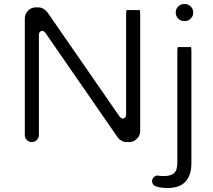

<svg xmlns="http://www.w3.org/2000/svg" viewBox="-20 -714 1062 959"><path d="M936 -457Q936 -471.2 934.1 -479H867.7Q865.7 -470.7 865.7 -457V98.6Q865.7 136.2 849.4 150.9Q833 165.5 796.9 165.5Q787.6 165.5 781.2 164.6H778.3L766.6 162.6Q755.9 163.1 747.8 171.4Q739.7 179.7 739.7 190.4Q739.7 192.9 740 195.1Q740.2 197.3 741.2 199.2Q742.2 203.6 744.6 207L747.6 210Q751.5 214.4 758.3 216.6Q765.1 218.8 772 220.5Q778.8 222.2 785.6 223.1Q800.3 225.1 817.4 225.1Q876.5 225.1 906.2 193.6Q936 162.1 936 100.6ZM138.7 -4.4Q153.3 -4.4 163.8 -14.9Q174.3 -25.4 174.3 -39.1V-540Q174.3 -549.3 180.7 -555.7Q185.1 -560.1 190.4 -560.1Q198.2 -560.1 206.5 -550.3L568.8 -26.4Q576.2 -16.6 588.4 -10.7Q596.2 -6.3 602.5 -5.4Q608.9 -4.4 613.3 -4.4H625Q647.5 -4.4 663.8 -20.8Q680.2 -37.1 680.2 -58.6V-641.6Q680.2 -655.8 678.2 -663.6H611.8Q609.9 -655.3 609.9 -641.6V-141.6Q609.9 -132.3 603.5 -126Q599.1 -121.6 593.8 -121.6Q585.9 -121.6 577.6 -131.3L217.3 -651.9Q197.3 -677.2 170.9 -677.2H158.2Q136.2 -677.2 120.1 -660.6Q104 -644 104 -622.1V-39.1Q104 -24.9 114.3 -14.6Q124.5 -4.4 138.7 -4.4ZM898.4 -608.9H904.3Q920.4 -608.9 932.6 -621.1Q944.8 -633.3 944.8 -649.4V-653.3Q944.8 -669.4 932.6 -681.6Q920.4 -693.8 904.3 -693.8H898.4Q882.3 -693.8 870.1 -681.6Q857.9 -669.4 857.9 -653.3V-649.4Q857.9 -633.3 870.1 -621.1Q882.3 -608.9 898.4 -608.9Z"/></svg>

Font: YuPearl-ExtraLight
Style: ExtraLight
Weight: 200
Designer: Max Yao
Foundry: Max-Everyday
Version: Version 1.011; ttfautohint (v1.8.3)